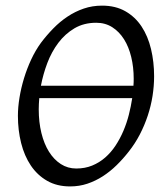

<svg xmlns="http://www.w3.org/2000/svg" viewBox="-20 -650 585 685"><path d="M457 -369.1Q457 -410.2 448.2 -446.5Q439.5 -482.9 422.4 -510Q405.3 -537.1 380.4 -553Q355.5 -568.8 323.2 -568.8Q279.3 -568.8 245.8 -549.1Q212.4 -529.3 188.2 -497.3Q164.1 -465.3 148.9 -425.3Q133.8 -385.3 126 -344.2H456.1Q456.5 -350.6 456.8 -356.7Q457 -362.8 457 -369.1ZM252 -48.8Q283.2 -48.8 308.8 -59.3Q334.5 -69.8 355.2 -87.9Q376 -106 392.1 -130.4Q408.2 -154.8 420.2 -182.9Q432.1 -210.9 439.7 -240.7Q447.3 -270.5 451.7 -299.8H120.1Q119.1 -289.1 118.7 -279.3Q118.2 -269.5 118.2 -259.8Q118.2 -214.4 127.7 -175.5Q137.2 -136.7 154.8 -108.6Q172.4 -80.6 197 -64.7Q221.7 -48.8 252 -48.8ZM529.8 -377.9Q529.8 -343.3 524.2 -307.6Q518.6 -272 507.1 -237.3Q495.6 -202.6 478.8 -170.2Q461.9 -137.7 439.9 -109.9Q419.4 -83.5 396.2 -60.8Q373 -38.1 346.9 -21.2Q320.8 -4.4 291.7 5.4Q262.7 15.1 230 15.1Q183.1 15.1 148.2 -4.9Q113.3 -24.9 90.1 -59.3Q66.9 -93.8 55.4 -139.6Q43.9 -185.5 43.9 -236.8Q43.9 -267.6 49.6 -302Q55.2 -336.4 65.7 -370.8Q76.2 -405.3 91.3 -437.7Q106.4 -470.2 126 -497.1Q146.5 -524.4 170.2 -548.6Q193.8 -572.8 220.9 -590.8Q248 -608.9 278.8 -619.4Q309.6 -629.9 344.2 -629.9Q392.1 -629.9 427.2 -609.9Q462.4 -589.8 485.1 -555.4Q507.8 -521 518.8 -475.1Q529.8 -429.2 529.8 -377.9Z"/></svg>

Font: Akkhara
Style: Italic
Weight: 400
Italic angle: -7°
Designer: J. Victor Gaultney
Version: Version 1.00 June 13, 2006, initial release